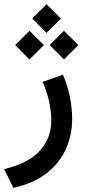

<svg xmlns="http://www.w3.org/2000/svg" viewBox="-39 -639 415 925"><path d="M116.2 -549.8 185.1 -618.7 254.4 -549.8 185.1 -480.5ZM200.2 -421.9 269 -490.7 338.4 -421.9 269 -352.5ZM34.2 -421.9 103 -490.7 172.4 -421.9 103 -352.5ZM264.2 -279.3Q286.6 -228 297.6 -173.1Q308.6 -118.2 308.6 -64.9Q308.6 10.7 278.8 78.1Q249 145.5 186.5 194.8Q124 244.1 25.4 266.1L-19 175.8Q99.6 147 153.8 86.2Q208 25.4 208 -57.1Q208 -147.5 166.5 -244.6Z"/></svg>

Font: Vazir Medium WOL
Style: Medium-WOL
Weight: 500
Designer: Saber Rastikerdar
Foundry: Saber Rastikerdar
Version: Version 27.0.1